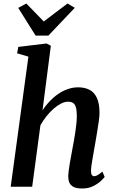

<svg xmlns="http://www.w3.org/2000/svg" viewBox="-20 -1065 658 1095"><path d="M448.5 10Q416.5 10 399 0.8Q381.5 -8.5 375.2 -24.5Q369 -40.5 369 -61.5Q369.5 -75 372 -93.5Q374.5 -112 378 -133.2Q381.5 -154.5 385.8 -176.5Q390 -198.5 393.5 -219Q397.5 -239.5 401.8 -263.8Q406 -288 409.8 -313.2Q413.5 -338.5 416 -363Q418.5 -387.5 418 -409.5Q417.5 -439 412 -455.5Q406.5 -472 395.8 -478.5Q385 -485 368 -485Q349 -485 328 -474.2Q307 -463.5 285.5 -444.8Q264 -426 244.8 -401.8Q225.5 -377.5 210.5 -350.5L163.5 0H41L142 -742L77.5 -761L84.5 -797.5L245.5 -817L270 -804L222.5 -436Q240.5 -463.5 263 -487.2Q285.5 -511 311.8 -529Q338 -547 366.8 -557Q395.5 -567 426 -567Q462.5 -567 489.8 -553.2Q517 -539.5 532.2 -507.5Q547.5 -475.5 547.5 -421Q547.5 -402.5 543.2 -371.8Q539 -341 533.2 -307.5Q527.5 -274 523 -247Q519.5 -228.5 516 -207.5Q512.5 -186.5 508.8 -165.8Q505 -145 502.2 -125.8Q499.5 -106.5 499 -91Q499 -73.5 504 -66.8Q509 -60 516 -60Q526 -60 536.2 -66Q546.5 -72 564 -86L577 -56Q572.5 -49.5 555.8 -33.5Q539 -17.5 512 -3.8Q485 10 448.5 10ZM183 -862 84 -1020 130 -1045Q155 -1019.5 180 -993.8Q205 -968 229.5 -942.5Q263.5 -968 297.2 -993.8Q331 -1019.5 365 -1045L406.5 -1020.5L256 -862Z"/></svg>

Font: Merriweather 20pt SemiBold
Style: Italic
Weight: 600
Italic angle: -7.8°
Version: Version 2.101